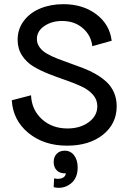

<svg xmlns="http://www.w3.org/2000/svg" viewBox="-20 -682 612 915"><path d="M299.8 12.2Q189.5 12.2 115.7 -48.1Q42 -108.4 36.1 -204.1L127.9 -228Q130.9 -158.7 179.4 -114.3Q228 -69.8 301.8 -69.8Q362.3 -69.8 403.1 -99.9Q443.8 -129.9 443.8 -175.8Q443.8 -207 422.9 -230.7Q401.9 -254.4 368.4 -270Q335 -285.6 294.4 -299.6Q253.9 -313.5 213.4 -329.3Q172.9 -345.2 139.4 -365.2Q106 -385.3 85 -417.7Q64 -450.2 64 -492.2Q64 -543 93 -582Q122.1 -621.1 171.6 -641.6Q221.2 -662.1 282.2 -662.1Q375.5 -662.1 439.2 -613.8Q502.9 -565.4 512.2 -487.8L419.9 -461.9Q414.1 -513.7 374.5 -547.9Q335 -582 275.9 -582Q226.6 -582 191.2 -557.9Q155.8 -533.7 155.8 -496.1Q155.8 -474.6 168.7 -456.8Q181.6 -439 203.6 -426.3Q225.6 -413.6 254.2 -402.3Q282.7 -391.1 314.5 -380.1Q346.2 -369.1 377.7 -356.9Q409.2 -344.7 437.7 -328.1Q466.3 -311.5 488.3 -291Q510.3 -270.5 523.2 -241Q536.1 -211.4 536.1 -175.8Q536.1 -92.3 470.7 -40Q405.3 12.2 299.8 12.2ZM237.8 168Q260.7 173.3 276.6 166.5Q292.5 159.7 293.9 144Q266.1 145.5 251 130.4Q235.8 115.2 235.8 89.8Q235.8 66.4 250 51.3Q264.2 36.1 288.1 36.1Q316.4 36.1 333.3 58.3Q350.1 80.6 350.1 116.2Q350.1 169.4 314.5 195.1Q278.8 220.7 235.8 210Z"/></svg>

Font: Apfel Grotezk
Style: Regular
Weight: 400
Designer: Luigi Gorlero
Foundry: © 2023, Luigi Gorlero & Collletttivo
Version: Version 2.000;Glyphs 3.2 (3217)